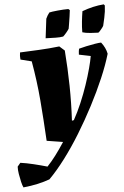

<svg xmlns="http://www.w3.org/2000/svg" viewBox="-103 -709 628 969"><g transform="rotate(-5 210.5 -224.5)"><path d="M-24 218Q-29 208 -33.5 189Q-38 170 -41.5 148.5Q-45 127 -44 111L-29 93Q1 97 38 106Q75 115 106 124Q127 102 149 73Q171 44 195 7L113 -6Q107 -116 99 -213Q91 -310 73 -412L17 -426Q15 -445 18 -462Q63 -464 115 -466.5Q167 -469 218 -475L244 -452Q251 -362 252.5 -273Q254 -184 249 -96L259 -98Q280 -136 299 -180.5Q318 -225 333 -269.5Q348 -314 358 -351.5Q368 -389 372 -413L313 -425Q313 -430 314 -440Q315 -450 317 -455Q331 -459 354 -464Q377 -469 398.5 -472.5Q420 -476 430 -476Q452 -448 458 -417Q442 -362 414 -296.5Q386 -231 350 -162Q314 -93 273.5 -27Q233 39 191 94.5Q149 150 110 189Q83 199 49.5 206.5Q16 214 -24 218ZM340 -536Q340 -562 343 -590Q346 -618 350 -642Q406 -663 460 -667L465 -661Q464 -631 457 -599.5Q450 -568 448 -560Q447 -557 441 -549Q435 -541 428.5 -534Q422 -527 420 -527Q407 -527 381 -529Q355 -531 340 -536ZM153 -522 165 -620Q172 -636 183 -650Q195 -653 225.5 -656Q256 -659 280 -659L287 -653Q286 -642 283 -622Q280 -602 277 -583.5Q274 -565 273 -560Q269 -553 259 -541Q249 -529 242 -523Q227 -520 203 -520.5Q179 -521 153 -522Z"/></g></svg>

Font: Albura ExtraBold
Style: Italic
Weight: 758
Italic angle: -7°
Designer: Mercedes Jáuregui
Foundry: Omnibus-Type Team
Version: Version 1.000; ttfautohint (v1.8.3)